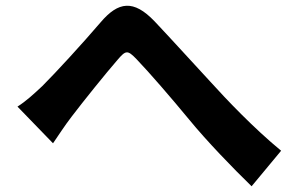

<svg xmlns="http://www.w3.org/2000/svg" viewBox="-20 -671 1040 670"><path d="M41 -299 165 -171C183 -197 206 -233 230 -264C271 -318 350 -416 390 -462C419 -496 425 -497 456 -465C502 -417 578 -329 639 -255C702 -178 793 -84 858 -21L961 -145C865 -224 770 -324 713 -387C650 -455 573 -540 519 -597C446 -673 393 -666 331 -593C266 -517 175 -418 128 -371C97 -342 71 -318 41 -299Z"/></svg>

Font: Noto Sans T Chinese Bold
Style: Bold
Weight: 700
Designer: Ryoko NISHIZUKA (kana & ideographs); Paul D. Hunt (Latin, Greek & Cyrillic); Wenlong ZHANG (bopomofo); Sandoll Communica
Foundry: Adobe Systems Incorporated
Version: Version 1.000;PS 1;hotconv 1.0.78;makeotf.lib2.5.61930